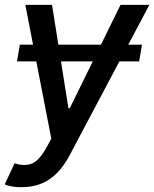

<svg xmlns="http://www.w3.org/2000/svg" viewBox="-50 -566 635 790"><path d="M534.2 -382.3 522.5 -313.5H20L31.7 -382.3ZM40 204.1Q16.6 204.6 -2.4 200.9Q-21.5 197.3 -30.3 192.4L9.8 106L13.2 106.9Q53.2 119.1 82.5 106.4Q111.8 93.8 141.1 41L161.1 4.9L54.2 -545.9H164.1L231.4 -121.1H237.3L445.8 -545.9H564.5L236.8 72.3Q213.9 116.2 184.6 145.8Q155.3 175.3 119.4 189.7Q83.5 204.1 40 204.1Z"/></svg>

Font: Inter Tight Medium
Style: Italic
Weight: 500
Italic angle: -9.39999°
Designer: Rasmus Andersson
Foundry: rsms
Version: Version 3.004